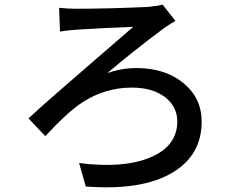

<svg xmlns="http://www.w3.org/2000/svg" viewBox="-20 -772 1040 835"><path d="M237 -738Q273 -734 309 -734Q455 -734 626 -742Q670 -747 687 -752L743 -681Q731 -675 695 -651Q548 -541 447 -454Q509 -476 573 -476Q698 -476 777 -411Q857 -346 857 -243Q857 -96 728 -20Q594 58 353 39L324 -63Q518 -38 635 -88Q751 -137 751 -244Q751 -309 697 -350Q643 -391 553 -391Q436 -391 337 -326Q273 -284 177 -180L104 -257Q181 -329 350 -474L559 -655Q435 -651 314 -643Q273 -640 241 -635Z"/></svg>

Font: Noto Sans S Chinese Medium
Style: Regular
Weight: 500
Designer: Ryoko NISHIZUKA  (kana & ideographs); Paul D. Hunt (Latin, Greek & Cyrillic); Wenlong ZHANG  (bopomofo); Sandoll Communi
Foundry: Adobe Systems Incorporated
Version: Version 1.000;PS 1;hotconv 1.0.78;makeotf.lib2.5.61930